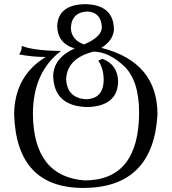

<svg xmlns="http://www.w3.org/2000/svg" viewBox="-20 -719 835 934"><path d="M388.7 -502.9Q475.6 -539.1 475.6 -587.4Q471.7 -657.7 407.7 -663.1Q328.1 -661.1 324.7 -582.5Q327.1 -524.9 388.7 -502.9ZM385.7 195.3Q59.1 195.3 48.8 -164.1Q51.3 -350.1 202.6 -441.9Q133.8 -441.9 72.8 -454.6Q85.9 -470.2 85.9 -495.6Q145.5 -472.2 276.9 -471.2Q140.1 -367.7 140.1 -164.1Q143.1 139.6 391.6 158.7Q655.3 158.2 656.7 -170.9Q656.7 -329.1 582.3 -398.4Q507.8 -467.8 434.6 -467.8Q307.1 -435.5 301.8 -335.4Q305.2 -244.1 395 -236.3Q484.4 -236.3 484.4 -333.5Q483.4 -387.2 458 -423.3L477.5 -433.1Q552.7 -405.3 554.7 -321.8Q551.3 -203.6 407.7 -198.2Q243.2 -200.7 238.8 -348.6Q240.2 -437 343.3 -483.4Q258.8 -508.3 258.3 -594.7Q264.2 -694.3 389.2 -698.7Q534.2 -698.7 534.2 -573.2Q529.3 -521 473.1 -486.3Q746.1 -417 746.1 -162.1Q725.6 194.3 385.7 195.3Z"/></svg>

Font: Almanac
Style: Regular
Weight: 400
Designer: Eden's Almanac
Version: Version 3.501;March 28, 2021;FontCreator 13.0.0.2683 64-bit